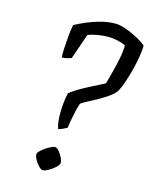

<svg xmlns="http://www.w3.org/2000/svg" viewBox="-117 -855 738 931"><g transform="rotate(15 252.5 -389.0)"><path d="M209 -212Q198 -245 199 -296Q200 -347 210 -392Q226 -405 250 -419.5Q274 -434 299.5 -447Q325 -460 345.5 -470.5Q366 -481 376 -486Q384 -515 393.5 -551.5Q403 -588 410 -623.5Q417 -659 417 -688Q400 -696 376 -701.5Q352 -707 330 -707Q305 -707 277.5 -702.5Q250 -698 228 -689L184 -562Q177 -559 163.5 -555.5Q150 -552 136 -552Q135 -569 136.5 -599Q138 -629 141 -661.5Q144 -694 149 -718Q173 -731 205.5 -745Q238 -759 275 -768.5Q312 -778 346 -778Q367 -778 396.5 -768Q426 -758 455.5 -742.5Q485 -727 505 -710Q505 -686 499.5 -653Q494 -620 485 -585Q476 -550 465.5 -519Q455 -488 444 -468Q432 -450 407.5 -433Q383 -416 356 -401Q329 -386 307.5 -375Q286 -364 280 -358Q274 -344 268.5 -319.5Q263 -295 258.5 -270Q254 -245 252 -230Q245 -226 233.5 -220.5Q222 -215 209 -212ZM188 0Q179 0 166.5 -13.5Q154 -27 145.5 -43.5Q137 -60 139 -70Q142 -79 157.5 -92Q173 -105 191 -114.5Q209 -124 218 -124Q227 -124 238.5 -110.5Q250 -97 258 -80Q266 -63 263 -53Q261 -44 247 -31.5Q233 -19 216 -9.5Q199 0 188 0Z"/></g></svg>

Font: Texturina 72pt 72pt Regular
Style: Italic
Weight: 400
Italic angle: -11°
Designer: Guillermo Torres Carreño
Foundry: Omnibus-Type
Version: Version 1.002; ttfautohint (v1.8.3)